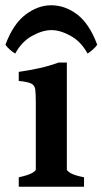

<svg xmlns="http://www.w3.org/2000/svg" viewBox="-40 -705 387 725"><path d="M30.8 0V-35.6Q63.5 -42.5 79.3 -50.8Q95.2 -59.1 95.2 -65.4V-316.4Q95.2 -349.6 93.3 -366.2Q91.3 -382.8 78.1 -389.4Q64.9 -396 30.8 -399.4V-433.6Q72.3 -439.5 110.1 -448Q147.9 -456.5 181.2 -468.8H212.4V-65.4Q212.4 -59.6 227.1 -51Q241.7 -42.5 277.3 -35.6V0ZM-19.5 -536.1Q9.8 -614.7 56.6 -649.9Q103.5 -685.1 152.8 -685.1Q206.5 -685.1 252.2 -649.9Q297.9 -614.7 327.1 -536.1Q321.3 -527.3 309.8 -517.1Q298.3 -506.8 290.5 -502.9Q266.1 -547.9 226.8 -569.6Q187.5 -591.3 154.8 -591.3Q120.6 -591.3 81.3 -569.6Q42 -547.9 17.6 -502.9Q9.3 -506.8 -2.2 -517.1Q-13.7 -527.3 -19.5 -536.1Z"/></svg>

Font: Gentium Plus
Style: Bold
Weight: 700
Designer: Victor Gaultney, Annie Olsen, Iska Routamaa, Becca Hirsbrunner
Foundry: SIL International
Version: Version 6.101